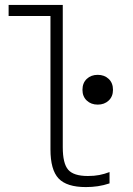

<svg xmlns="http://www.w3.org/2000/svg" viewBox="-20 -750 540 780"><path d="M329 10Q251 10 218 -25Q185 -60 185 -143V-685H15V-730H235V-152Q235 -86 257 -60.5Q279 -35 337 -35Q363 -35 383.5 -39Q404 -43 425 -51V-5Q401 3 377.5 6.5Q354 10 329 10ZM377 -325Q350 -325 332.5 -341.5Q315 -358 315 -385Q315 -413 332.5 -429.5Q350 -446 377 -446Q404 -446 421.5 -429.5Q439 -413 439 -385Q439 -358 421.5 -341.5Q404 -325 377 -325Z"/></svg>

Font: M PLUS 1 Code Light
Style: Regular
Weight: 300
Designer: Coji Morishita
Foundry: UNDERFOREST DESIGN
Version: Version 1.002